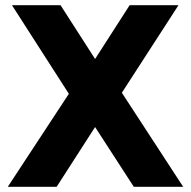

<svg xmlns="http://www.w3.org/2000/svg" viewBox="-20 -719 735 739"><path d="M479 -699H667L449 -362L685 0H495L346 -230L198 0H10L245 -358L26 -699H213L346 -492Z"/></svg>

Font: Montserrat Alternates
Style: Bold
Weight: 700
Version: Version 2.001